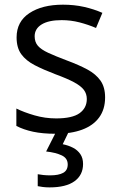

<svg xmlns="http://www.w3.org/2000/svg" viewBox="-20 -565 517 825"><path d="M431.6 -146.5Q431.6 -95.2 406 -60.3Q380.4 -25.4 332.8 -7.8Q285.2 9.8 219.2 9.8Q163.1 9.8 122.1 1Q81.1 -7.8 50.3 -23.9V-98.6Q83 -82.5 128.4 -69.3Q173.8 -56.2 221.2 -56.2Q290.5 -56.2 321.8 -78.6Q353 -101.1 353 -139.6Q353 -161.6 340.6 -178.5Q328.1 -195.3 298.8 -211.2Q269.5 -227.1 217.8 -246.1Q166.5 -265.6 129.2 -284.9Q91.8 -304.2 71.5 -332Q51.3 -359.9 51.3 -404.3Q51.3 -472.2 106.2 -508.5Q161.1 -544.9 250.5 -544.9Q298.8 -544.9 341.1 -535.4Q383.3 -525.9 419.9 -509.8L392.6 -444.8Q359.4 -459 321.8 -468.8Q284.2 -478.5 245.1 -478.5Q189 -478.5 158.9 -460Q128.9 -441.4 128.9 -409.2Q128.9 -384.3 142.8 -368.2Q156.7 -352.1 187.5 -337.9Q218.3 -323.7 268.6 -304.7Q318.8 -286.1 355.5 -266.4Q392.1 -246.6 411.9 -218.5Q431.6 -190.4 431.6 -146.5ZM336.9 139.6Q336.9 187 300.3 213.6Q263.7 240.2 192.9 240.2Q177.7 240.2 164.1 238.5Q150.4 236.8 142.1 234.9V183.6Q151.4 185.5 166 187Q180.7 188.5 195.3 188.5Q231.9 188.5 251.5 177.7Q271 167 271 141.6Q271 114.7 244.9 102.5Q218.8 90.3 178.2 85.9L221.7 0H275.9L249.5 54.7Q273.9 59.6 293.7 69.8Q313.5 80.1 325.2 97.2Q336.9 114.3 336.9 139.6Z"/></svg>

Font: Wonky
Style: Regular
Weight: 400
Designer: Monotype Design Team
Foundry: Monotype Imaging Inc.
Version: Version 3.000